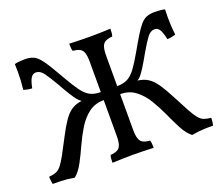

<svg xmlns="http://www.w3.org/2000/svg" viewBox="-114 -853 1201 1033"><g transform="rotate(-20 486.0 -336.5)"><path d="M822 9Q794 -13 772.5 -54Q751 -95 729.5 -142.5Q708 -190 682 -232.5Q656 -275 620 -302.5Q584 -330 533 -330V-376Q570 -376 594 -389Q618 -402 640 -432Q662 -462 691 -513Q720 -564 740 -596.5Q760 -629 776.5 -648Q793 -667 812 -674.5Q831 -682 858 -682Q872 -682 888.5 -680.5Q905 -679 916 -676Q915 -653 915 -629Q915 -605 916.5 -580Q918 -555 921 -530Q910 -526 895.5 -523.5Q881 -521 873 -521Q864 -565 853 -580Q842 -595 826 -595Q802 -595 783 -569.5Q764 -544 734 -492Q710 -449 694.5 -424.5Q679 -400 668.5 -387Q658 -374 648 -368Q638 -362 625 -357L616 -369Q648 -368 671.5 -361.5Q695 -355 714.5 -339.5Q734 -324 753.5 -295Q773 -266 797 -220Q828 -160 847 -125.5Q866 -91 880 -74Q894 -57 910 -51Q926 -45 950 -43Q950 -38 949.5 -30.5Q949 -23 948 -15Q947 -7 945 0Q919 0 900 0.5Q881 1 863.5 3Q846 5 822 9ZM150 9Q127 5 109 3Q91 1 72 0.5Q53 0 27 0Q25 -7 24 -15Q23 -23 22.5 -30.5Q22 -38 22 -43Q46 -45 62 -51Q78 -57 92 -74Q106 -91 125 -125.5Q144 -160 175 -220Q199 -266 218.5 -295Q238 -324 257.5 -339.5Q277 -355 300.5 -361.5Q324 -368 356 -369L347 -357Q334 -362 324 -368Q314 -374 303.5 -387Q293 -400 277.5 -424.5Q262 -449 238 -492Q208 -544 189 -569.5Q170 -595 146 -595Q130 -595 119 -580Q108 -565 99 -521Q91 -521 76.5 -523.5Q62 -526 51 -530Q54 -555 55.5 -580Q57 -605 57 -629Q57 -653 56 -676Q67 -679 83.5 -680.5Q100 -682 114 -682Q141 -682 160 -674.5Q179 -667 195.5 -648Q212 -629 232 -596.5Q252 -564 281 -513Q310 -462 332 -432Q354 -402 378 -389Q402 -376 439 -376V-330Q388 -330 352 -302.5Q316 -275 290 -232.5Q264 -190 242.5 -142.5Q221 -95 199.5 -54.5Q178 -14 150 9ZM368 3Q368 -10 369 -21Q370 -32 373 -40Q398 -42 412.5 -49.5Q427 -57 433 -75.5Q439 -94 439 -127V-549Q439 -582 433 -600.5Q427 -619 412.5 -626.5Q398 -634 373 -636Q370 -644 369 -655Q368 -666 368 -679Q386 -678 405 -677.5Q424 -677 444.5 -676.5Q465 -676 486 -676Q507 -676 527 -676.5Q547 -677 566 -677.5Q585 -678 604 -679Q604 -666 603 -655Q602 -644 599 -636Q574 -634 559.5 -626.5Q545 -619 539 -600.5Q533 -582 533 -549V-127Q533 -94 539 -75.5Q545 -57 559.5 -49.5Q574 -42 599 -40Q602 -32 603 -21Q604 -10 604 3Q576 2 545.5 1Q515 0 486 0Q457 0 424.5 1Q392 2 368 3Z"/></g></svg>

Font: Vollkorn
Style: Regular
Weight: 400
Designer: Friedrich Althausen
Foundry: Friedrich Althausen
Version: Version 4.104